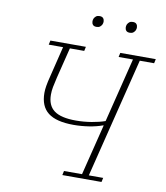

<svg xmlns="http://www.w3.org/2000/svg" viewBox="-94 -950 887 1028"><g transform="rotate(10 350.0 -436.5)"><path d="M320 -23H418L487 -300H484Q452 -288 410.5 -281.5Q369 -275 327 -275Q233 -275 188.5 -309.5Q144 -344 144 -417Q144 -434 147.5 -455.5Q151 -477 160 -512L200 -675H122L127 -698H320L315 -675H237L196 -510Q188 -477 184 -455.5Q180 -434 180 -414Q180 -355 217 -327.5Q254 -300 335 -300Q378 -300 420 -307Q462 -314 493 -325L580 -675H502L507 -698H700L695 -675H617L455 -23H533L528 0H315ZM357 -813Q343 -813 337 -820.5Q331 -828 331 -838Q331 -842 331.5 -845.5Q332 -849 334 -854Q338 -862 345 -867.5Q352 -873 364 -873Q378 -873 384 -865.5Q390 -858 390 -848Q390 -844 389.5 -840.5Q389 -837 387 -832Q383 -824 376 -818.5Q369 -813 357 -813ZM538 -813Q524 -813 518 -820.5Q512 -828 512 -838Q512 -842 512.5 -845.5Q513 -849 515 -854Q519 -862 526 -867.5Q533 -873 545 -873Q559 -873 565 -865.5Q571 -858 571 -848Q571 -844 570.5 -840.5Q570 -837 568 -832Q564 -824 557 -818.5Q550 -813 538 -813Z"/></g></svg>

Font: IBM Plex Serif ExtLt
Style: Italic
Weight: 200
Italic angle: -14°
Designer: Mike Abbink, Paul van der Laan, Pieter van Rosmalen
Foundry: Bold Monday
Version: Version 3.001